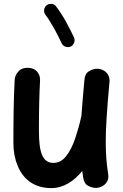

<svg xmlns="http://www.w3.org/2000/svg" viewBox="-20 -901 629 985"><path d="M541.5 -479C542 -481.9 542 -484.9 542 -487.8C542 -521.5 516.6 -544.4 485.4 -547.9C482.9 -548.3 480.5 -548.3 478 -548.3C463.9 -548.3 450.2 -543.9 436.5 -535.6C422.4 -526.9 414.6 -512.2 413.1 -491.2C406.7 -420.4 401.4 -360.4 397.9 -308.1L397.5 -305.7C388.7 -265.1 377.9 -227.1 365.7 -190.4C353 -153.8 337.9 -123.5 319.8 -100.6C301.8 -77.1 279.8 -65.4 253.9 -65.4C197.8 -65.4 179.7 -119.6 179.7 -228.5C179.7 -347.7 181.6 -411.1 185.5 -489.7V-492.7C185.5 -508.3 180.2 -522.5 169.4 -534.7C158.7 -546.9 142.6 -553.2 121.6 -553.2C101.1 -553.2 85 -546.9 73.7 -533.7C62 -520.5 55.7 -505.9 55.2 -489.7C49.3 -379.9 48.8 -269.5 48.8 -165.5C48.8 -123 56.2 -84.5 70.8 -49.8C99.6 20 157.2 64 242.7 64C306.6 64 359.4 28.3 401.9 -23.9C403.3 -12.7 404.8 -1.5 406.7 9.8C410.2 31.7 418.9 45.9 433.1 52.7C446.8 59.6 459.5 63 470.7 63C476.1 63 481.9 62.5 487.3 61C516.6 53.7 536.1 31.2 536.1 4.4C536.1 0 535.6 -4.9 534.7 -10.3C526.4 -62.5 522.5 -111.3 522.5 -173.3C522.5 -210 523.9 -252.9 527.3 -301.8C530.3 -350.1 535.2 -409.2 541.5 -479ZM219.2 -874C205.1 -862.3 206.1 -849.1 206.1 -845.2C206.1 -837.9 208.5 -831.5 212.9 -825.2C237.8 -793.9 274.9 -726.6 295.9 -679.7C303.7 -662.6 320.3 -659.2 328.6 -659.2C333 -659.2 337.9 -660.2 342.3 -662.1C358.4 -669.4 362.8 -687 362.8 -695.3C362.8 -699.7 361.8 -704.1 359.9 -708.5C347.7 -734.4 333.5 -762.7 316.9 -792.5C300.3 -822.3 283.7 -847.2 267.6 -868.2C256.3 -883.3 242.7 -880.9 240.2 -880.9C232.4 -880.9 225.6 -878.4 219.2 -874Z"/></svg>

Font: Mikhak
Style: Bold
Weight: 700
Designer: Amin Abedi
Version: Version 3.2